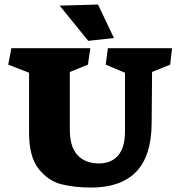

<svg xmlns="http://www.w3.org/2000/svg" viewBox="-20 -822 803 855"><path d="M373 -640.1 245.6 -796.9 416.5 -801.8 487.3 -652.8ZM109.4 -231.4Q109.4 -123.5 152.3 -69.8Q195.3 -16.1 253.4 -1.5Q311.5 13.2 386.2 13.2Q517.6 13.2 585.7 -56.4Q653.8 -126 655.3 -271L657.2 -501.5L737.8 -534.2L746.1 -607.4H460.4L450.7 -534.2L536.6 -498V-237.8Q536.6 -165 505.9 -129.6Q475.1 -94.2 420.9 -94.2Q360.4 -94.2 325.7 -130.6Q291 -167 291 -244.6V-501.5L371.6 -534.2L382.3 -607.4H30.8L16.6 -534.2L109.4 -498Z"/></svg>

Font: Neuton ExtraBold
Style: Regular
Weight: 800
Designer: Brian M Zick
Foundry: Brian M Zick
Version: Version 1.560